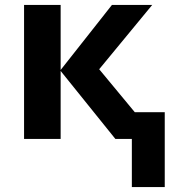

<svg xmlns="http://www.w3.org/2000/svg" viewBox="-20 -566 705 782"><path d="M517 196V0H450L227 -277V0H78V-546H227V-281L436 -546H600L384 -284L529 -109H651V196Z"/></svg>

Font: Noto IKEA Arabic
Style: Bold
Weight: 700
Designer: Monotype Design Team
Foundry: Monotype Imaging Inc.
Version: Version 1.200